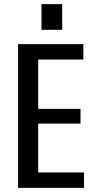

<svg xmlns="http://www.w3.org/2000/svg" viewBox="-20 -915 467 935"><path d="M143 -75H389V0H68V-700H386V-625H143L166 -685V-345L143 -385H372V-313H143L166 -353V-15ZM283 -895V-770H182V-895Z"/></svg>

Font: Pathway Extreme Condensed Medium
Style: Regular
Weight: 500
Width: 3
Version: Version 1.001;gftools[0.9.26]